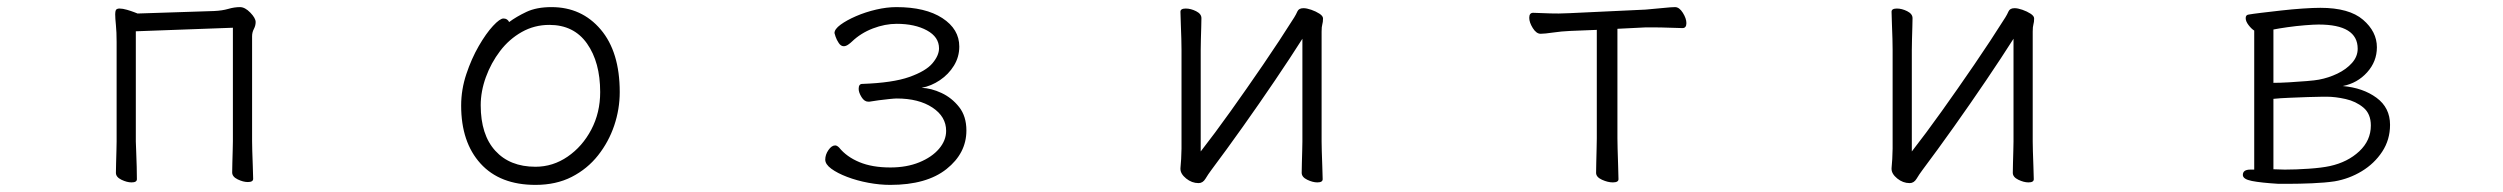

<svg xmlns="http://www.w3.org/2000/svg" viewBox="-20 -504 7040 540"><path d="M635 -426 362 -416V-106Q362 -100 363 -79Q364 -58 364.5 -35Q365 -12 365 0Q365 9 350 9Q337 9 321.5 1.5Q306 -6 306 -18Q306 -26 306.5 -44.5Q307 -63 307.5 -81Q308 -99 308 -106V-386Q308 -414 306 -433.5Q304 -453 304 -464Q304 -472 306 -476Q309 -480 316 -480Q325 -480 337 -476.5Q349 -473 358 -469.5Q367 -466 367 -466L582 -473Q605 -474 622 -479Q639 -484 655 -484Q669 -484 684 -468.5Q699 -453 699 -442Q699 -432 694 -422.5Q689 -413 689 -402V-107Q689 -101 689.5 -80Q690 -59 691 -36Q692 -13 692 -1Q692 8 677 8Q664 8 648.5 0.5Q633 -7 633 -19Q633 -27 633.5 -45.5Q634 -64 634.5 -82Q635 -100 635 -107Z M1412 -442Q1432 -457 1460.5 -470.5Q1489 -484 1531 -484Q1616 -484 1669.5 -421Q1723 -358 1723 -245Q1723 -197 1707.5 -151Q1692 -105 1662 -67Q1632 -29 1588 -6.5Q1544 16 1486 16Q1386 16 1331.5 -44Q1277 -104 1277 -207Q1277 -252 1291.5 -295.5Q1306 -339 1326.5 -374.5Q1347 -410 1366.5 -431Q1386 -452 1396 -452Q1407 -452 1412 -442ZM1486 -35Q1535 -35 1576.5 -63.5Q1618 -92 1643 -139.5Q1668 -187 1668 -245Q1668 -329 1631 -381.5Q1594 -434 1525 -434Q1483 -434 1447.5 -414Q1412 -394 1386.5 -360.5Q1361 -327 1346.5 -287Q1332 -247 1332 -208Q1332 -125 1373 -80Q1414 -35 1486 -35Z M2422 -218Q2411 -218 2403 -231Q2395 -244 2395 -254Q2395 -268 2405 -268Q2491 -271 2537.5 -287.5Q2584 -304 2602.5 -326Q2621 -348 2621 -368Q2621 -400 2587 -418.5Q2553 -437 2502 -437Q2469 -437 2435 -424Q2401 -411 2376 -387Q2372 -383 2365.5 -378.5Q2359 -374 2353 -374Q2345 -374 2339 -383Q2333 -392 2330 -401Q2327 -410 2327 -411Q2327 -422 2344 -434.5Q2361 -447 2387.5 -458.5Q2414 -470 2444 -477Q2474 -484 2501 -484Q2583 -484 2630.5 -453Q2678 -422 2678 -373Q2678 -344 2663 -319.5Q2648 -295 2623.5 -278.5Q2599 -262 2572 -257Q2599 -256 2628 -242.5Q2657 -229 2677.5 -203Q2698 -177 2698 -137Q2698 -73 2642 -28.5Q2586 16 2484 16Q2454 16 2422 10Q2390 4 2362.5 -6.5Q2335 -17 2318 -29.5Q2301 -42 2301 -55Q2301 -69 2310 -82Q2319 -95 2329 -95Q2334 -95 2340 -89Q2361 -63 2397 -48Q2433 -33 2484 -33Q2530 -33 2565.5 -47.5Q2601 -62 2621 -85.5Q2641 -109 2641 -136Q2641 -176 2602.5 -201.5Q2564 -227 2502 -227Q2496 -227 2481.5 -225.5Q2467 -224 2451.5 -222Q2436 -220 2425 -218Z M3643 -395Q3610 -343 3566 -278Q3522 -213 3475.5 -147.5Q3429 -82 3387 -26Q3378 -14 3370.5 -1.5Q3363 11 3351 11Q3332 11 3316 -2Q3300 -15 3300 -29V-31Q3301 -40 3302 -57Q3303 -74 3303 -86V-364Q3303 -374 3302.5 -395Q3302 -416 3301 -438Q3300 -460 3300 -471Q3300 -480 3315 -480Q3329 -480 3344 -472.5Q3359 -465 3359 -453Q3359 -445 3358.5 -428.5Q3358 -412 3357.5 -394Q3357 -376 3357 -364V-78Q3396 -128 3441 -191Q3486 -254 3532.5 -322Q3579 -390 3620 -455Q3625 -463 3629 -472Q3633 -481 3646 -481Q3655 -481 3668 -476.5Q3681 -472 3691 -465.5Q3701 -459 3701 -452Q3701 -442 3699 -435.5Q3697 -429 3697 -415V-106Q3697 -100 3697.5 -79Q3698 -58 3699 -35Q3700 -12 3700 0Q3700 9 3685 9Q3672 9 3656.5 1.5Q3641 -6 3641 -18Q3641 -26 3641.5 -44.5Q3642 -63 3642.5 -81Q3643 -99 3643 -106Z M4471 -420 4396 -417Q4372 -416 4348 -412.5Q4324 -409 4313 -409Q4301 -409 4291 -425Q4281 -441 4281 -454Q4281 -468 4292 -468Q4300 -468 4320.5 -467Q4341 -466 4364 -466Q4372 -466 4380 -466.5Q4388 -467 4395 -467L4608 -477Q4633 -479 4657 -481.5Q4681 -484 4691 -484Q4703 -484 4713 -468Q4723 -452 4723 -439Q4723 -425 4712 -425Q4703 -425 4677.5 -426Q4652 -427 4626 -427H4609L4529 -423V-115Q4529 -109 4529.5 -86Q4530 -63 4531 -38Q4532 -13 4532 0Q4532 9 4516 9Q4502 9 4485.5 1.5Q4469 -6 4469 -18Q4469 -26 4469.5 -46.5Q4470 -67 4470.5 -87.5Q4471 -108 4471 -115Z M5643 -395Q5610 -343 5566 -278Q5522 -213 5475.5 -147.5Q5429 -82 5387 -26Q5378 -14 5370.5 -1.5Q5363 11 5351 11Q5332 11 5316 -2Q5300 -15 5300 -29V-31Q5301 -40 5302 -57Q5303 -74 5303 -86V-364Q5303 -374 5302.5 -395Q5302 -416 5301 -438Q5300 -460 5300 -471Q5300 -480 5315 -480Q5329 -480 5344 -472.5Q5359 -465 5359 -453Q5359 -445 5358.5 -428.5Q5358 -412 5357.5 -394Q5357 -376 5357 -364V-78Q5396 -128 5441 -191Q5486 -254 5532.5 -322Q5579 -390 5620 -455Q5625 -463 5629 -472Q5633 -481 5646 -481Q5655 -481 5668 -476.5Q5681 -472 5691 -465.5Q5701 -459 5701 -452Q5701 -442 5699 -435.5Q5697 -429 5697 -415V-106Q5697 -100 5697.5 -79Q5698 -58 5699 -35Q5700 -12 5700 0Q5700 9 5685 9Q5672 9 5656.5 1.5Q5641 -6 5641 -18Q5641 -26 5641.5 -44.5Q5642 -63 5642.5 -81Q5643 -99 5643 -106Z M6388 13Q6339 10 6313.5 5Q6288 0 6288 -12Q6288 -27 6309 -27H6320V-418Q6312 -423 6304 -433.5Q6296 -444 6296 -453Q6296 -462 6304 -463Q6315 -465 6340 -468Q6365 -471 6396 -474.5Q6427 -478 6456.5 -480Q6486 -482 6506 -482Q6587 -482 6626 -448.5Q6665 -415 6665 -371Q6665 -331 6637.5 -300.5Q6610 -270 6569 -262Q6626 -257 6664 -229Q6702 -201 6702 -153Q6702 -111 6680 -77.5Q6658 -44 6622.5 -22.5Q6587 -1 6546 6Q6519 10 6482.5 11.5Q6446 13 6416 13ZM6374 -271Q6392 -271 6418 -272.5Q6444 -274 6468 -276Q6492 -278 6502 -280Q6529 -285 6554 -297Q6579 -309 6595 -327Q6611 -345 6611 -367Q6611 -435 6501 -435Q6488 -435 6463 -433Q6438 -431 6413.5 -427.5Q6389 -424 6374 -421ZM6513 -232Q6496 -232 6470.5 -231Q6445 -230 6419 -229Q6393 -228 6374 -226V-28Q6381 -28 6389 -27.5Q6397 -27 6406 -27Q6437 -27 6473.5 -29.5Q6510 -32 6533 -37Q6583 -48 6615.5 -78.5Q6648 -109 6648 -151Q6648 -184 6627 -201.5Q6606 -219 6577 -225.5Q6548 -232 6524 -232Z"/></svg>

Font: Moon Stars Kai T HW Light
Style: Regular
Weight: 300
Designer: GuiWonder
Version: Version 1.101